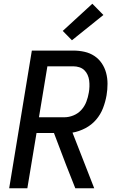

<svg xmlns="http://www.w3.org/2000/svg" viewBox="-20 -1005 640 1025"><path d="M29 0 150 -735H371Q402 -735 431 -728.5Q460 -722 483.5 -706.5Q507 -691 523 -667.5Q539 -644 546.5 -616Q554 -588 554 -557.5Q554 -527 549 -497Q543 -462 530 -428Q517 -394 493 -366Q469 -338 435.5 -320.5Q402 -303 367 -297L483 0H382L333 -124L268 -295H175L126 0ZM188 -379H324Q348 -379 372.5 -389Q397 -399 414.5 -418.5Q432 -438 441 -462Q450 -486 454 -510Q457 -526 457.5 -543Q458 -560 456 -575.5Q454 -591 447.5 -605.5Q441 -620 430 -630.5Q419 -641 403.5 -646Q388 -651 371 -651H233ZM364 -790 315 -840 473 -985 532 -925Z"/></svg>

Font: Iosevka Custom Medium
Style: Italic
Weight: 500
Italic angle: -9°
Designer: Belleve Invis
Foundry: Belleve Invis
Version: Version 27.0.1